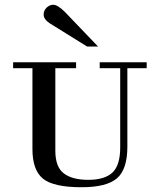

<svg xmlns="http://www.w3.org/2000/svg" viewBox="-20 -773 670 805"><path d="M35 -487V-512H299V-487H212V-141Q212 -73 247.5 -46Q283 -19 350 -19Q419 -19 451.5 -49.5Q484 -80 484 -155V-487H398V-512H595V-487H514V-158Q514 -63 470.5 -25.5Q427 12 322 12Q204 12 160 -24Q116 -60 116 -148V-487ZM391 -578H345L189 -675Q163 -692 163 -712Q163 -729 175.5 -741Q188 -753 203 -753Q222 -753 252 -723Z"/></svg>

Font: Justus
Style: Versalitas
Weight: 400
Version: Version 001.001